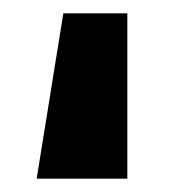

<svg xmlns="http://www.w3.org/2000/svg" viewBox="-20 -120 256 288"><path d="M171 -100V148H35L75 -100Z"/></svg>

Font: Tektur SemiBold
Style: Regular
Weight: 600
Designer: Adam Jagosz
Foundry: Adam Jagosz
Version: Version 1.005;gftools[0.9.30]